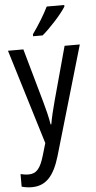

<svg xmlns="http://www.w3.org/2000/svg" viewBox="-65 -804 541 1081"><g transform="rotate(-5 206.0 -263.0)"><path d="M341 -757V-766H242C220 -721 186 -666 151 -617V-606H205C248 -642 316 -716 341 -757ZM3 -537 167 -1 147 67C126 138 104 167 58 167C43 167 26 164 13 161V232C31 237 49 240 70 240C152 240 197 186 229 79L409 -537H323L240 -233C227 -185 216 -139 210 -103H206C199 -146 188 -190 176 -232L90 -537Z"/></g></svg>

Font: Noto Sans Sinhala UI Condensed
Style: Regular
Weight: 400
Width: 3
Designer: Jelle Bosma - Monotype Design Team
Foundry: Monotype Imaging Inc.
Version: Version 2.006